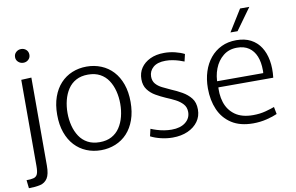

<svg xmlns="http://www.w3.org/2000/svg" viewBox="-88 -891 1888 1226"><g transform="rotate(-10 856.0 -278.0)"><path d="M6 170 0 117Q28 117 45.5 112.5Q63 108 70.5 92Q78 76 78 40V-520L144 -523V48Q144 104 127 130Q110 156 79 163Q48 170 6 170ZM111 -625Q92 -625 78 -637.5Q64 -650 64 -669Q64 -689 78 -701.5Q92 -714 111 -714Q130 -714 143.5 -701.5Q157 -689 157 -669Q157 -650 143.5 -637.5Q130 -625 111 -625Z M503 11Q452 11 408.5 -7Q365 -25 333 -59.5Q301 -94 283 -144.5Q265 -195 265 -260Q265 -325 283 -375.5Q301 -426 333 -460.5Q365 -495 408.5 -513Q452 -531 503 -531Q553 -531 597 -513Q641 -495 673 -460.5Q705 -426 723 -375.5Q741 -325 741 -260Q741 -195 723 -144.5Q705 -94 673 -59.5Q641 -25 597 -7Q553 11 503 11ZM503 -41Q548 -41 580.5 -58.5Q613 -76 633.5 -107Q654 -138 664 -177.5Q674 -217 674 -260Q674 -303 664 -342.5Q654 -382 633.5 -413Q613 -444 580.5 -461.5Q548 -479 503 -479Q458 -479 425.5 -461.5Q393 -444 372.5 -413Q352 -382 342 -342.5Q332 -303 332 -260Q332 -217 342 -177.5Q352 -138 372.5 -107Q393 -76 425.5 -58.5Q458 -41 503 -41Z M967 11Q930 11 892 2Q854 -7 825 -22L836 -69Q852 -62 874.5 -55Q897 -48 921 -44Q945 -40 969 -40Q1026 -40 1059 -66Q1092 -92 1092 -133Q1092 -164 1073.5 -184.5Q1055 -205 1027 -219.5Q999 -234 967 -247Q935 -261 904.5 -278.5Q874 -296 854 -323Q834 -350 834 -390Q834 -432 855 -463Q876 -494 914.5 -512.5Q953 -531 1006 -531Q1042 -531 1076.5 -522.5Q1111 -514 1136 -501L1125 -454Q1111 -460 1091.5 -466Q1072 -472 1050.5 -476Q1029 -480 1006 -480Q953 -480 925.5 -456Q898 -432 898 -396Q898 -368 913.5 -349.5Q929 -331 955 -318Q981 -305 1010 -292Q1044 -278 1077.5 -259Q1111 -240 1133.5 -212Q1156 -184 1156 -138Q1156 -94 1132 -60.5Q1108 -27 1065.5 -8Q1023 11 967 11Z M1489 11Q1405 11 1350 -24.5Q1295 -60 1268.5 -121Q1242 -182 1242 -259Q1242 -318 1258 -367.5Q1274 -417 1304 -453.5Q1334 -490 1376.5 -510.5Q1419 -531 1473 -531Q1528 -531 1567 -510.5Q1606 -490 1630 -453Q1654 -416 1663 -365.5Q1672 -315 1665 -254H1280L1311 -277Q1303 -211 1320 -157.5Q1337 -104 1381 -72.5Q1425 -41 1497 -41Q1542 -41 1579 -51Q1616 -61 1637 -69L1646 -22Q1620 -10 1577.5 0.5Q1535 11 1489 11ZM1281 -294H1607Q1608 -299 1608 -304Q1608 -309 1608 -311Q1608 -365 1592.5 -403Q1577 -441 1546.5 -462Q1516 -483 1470 -483Q1417 -483 1380 -453Q1343 -423 1324.5 -375Q1306 -327 1308 -273ZM1446 -586 1533 -726H1593L1492 -586Z"/></g></svg>

Font: Murecho Thin Light
Style: Regular
Weight: 300
Version: Version 1.010